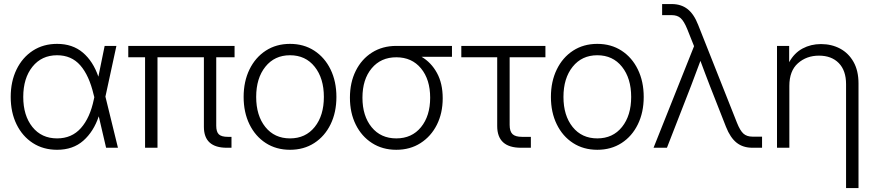

<svg xmlns="http://www.w3.org/2000/svg" viewBox="-20 -748 4429 972"><path d="M269 10.3Q199.2 10.3 146.2 -23.9Q93.3 -58.1 63.7 -118.7Q34.2 -179.2 34.2 -257.3Q34.2 -335.4 63.7 -396.2Q93.3 -457 146.2 -491.5Q199.2 -525.9 269 -525.9Q347.2 -525.9 399.2 -481.9Q451.2 -438 478 -359.9L509.8 -515.6H569.3L513.7 -258.8L577.1 0H517.1L480 -159.2Q454.1 -82 401.9 -35.9Q349.6 10.3 269 10.3ZM457.5 -255.9 454.1 -268.6Q431.2 -366.2 386.5 -417.2Q341.8 -468.3 269 -468.3Q190.9 -468.3 144.3 -410.2Q97.7 -352.1 97.7 -257.3Q97.7 -163.1 144 -105.2Q190.4 -47.4 269 -47.4Q343.3 -47.4 389.6 -99.6Q436 -151.9 455.1 -245.1Z M1128.4 0Q1012.2 0 1012.2 -106V-458H777.3V0H714.4V-458H629.4V-515.6H1167.5V-458H1074.7V-111.8Q1074.7 -80.6 1087.9 -67.9Q1101.1 -55.2 1133.8 -55.2H1151.9V0Z M1448.2 10.3Q1378.4 10.3 1325.4 -23.9Q1272.5 -58.1 1242.9 -118.7Q1213.4 -179.2 1213.4 -257.3Q1213.4 -335.4 1242.9 -396.2Q1272.5 -457 1325.4 -491.5Q1378.4 -525.9 1448.2 -525.9Q1518.1 -525.9 1571 -491.5Q1624 -457 1653.6 -396.2Q1683.1 -335.4 1683.1 -257.3Q1683.1 -179.2 1653.6 -118.7Q1624 -58.1 1571 -23.9Q1518.1 10.3 1448.2 10.3ZM1448.2 -47.4Q1526.9 -47.4 1573.2 -105.2Q1619.6 -163.1 1619.6 -257.3Q1619.6 -351.6 1573.2 -409.9Q1526.9 -468.3 1448.2 -468.3Q1370.1 -468.3 1323.5 -410.2Q1276.9 -352.1 1276.9 -257.3Q1276.9 -163.1 1323.2 -105.2Q1369.6 -47.4 1448.2 -47.4Z M1986.3 10.3Q1916.5 10.3 1863.5 -23.7Q1810.5 -57.6 1781 -117.2Q1751.5 -176.8 1751.5 -253.4Q1751.5 -330.1 1781 -389.4Q1810.5 -448.7 1863.5 -482.2Q1916.5 -515.6 1986.3 -515.6H2268.1V-460.4H2114.3Q2163.1 -431.6 2192.1 -378.7Q2221.2 -325.7 2221.2 -250.5Q2221.2 -175.3 2191.7 -116.5Q2162.1 -57.6 2109.1 -23.7Q2056.2 10.3 1986.3 10.3ZM1986.3 -458Q1908.2 -458 1861.6 -402.1Q1814.9 -346.2 1814.9 -253.4Q1814.9 -161.1 1861.3 -104.2Q1907.7 -47.4 1986.3 -47.4Q2064.9 -47.4 2111.3 -104.2Q2157.7 -161.1 2157.7 -253.4Q2157.7 -345.7 2111.3 -401.9Q2064.9 -458 1986.3 -458Z M2617.7 0Q2497.1 0 2497.1 -109.9V-458H2315.4V-515.6H2741.2V-458H2560.1V-115.7Q2560.1 -83 2574.5 -69.1Q2588.9 -55.2 2623 -55.2H2667.5V0Z M3003.9 10.3Q2934.1 10.3 2881.1 -23.9Q2828.1 -58.1 2798.6 -118.7Q2769 -179.2 2769 -257.3Q2769 -335.4 2798.6 -396.2Q2828.1 -457 2881.1 -491.5Q2934.1 -525.9 3003.9 -525.9Q3073.7 -525.9 3126.7 -491.5Q3179.7 -457 3209.2 -396.2Q3238.8 -335.4 3238.8 -257.3Q3238.8 -179.2 3209.2 -118.7Q3179.7 -58.1 3126.7 -23.9Q3073.7 10.3 3003.9 10.3ZM3003.9 -47.4Q3082.5 -47.4 3128.9 -105.2Q3175.3 -163.1 3175.3 -257.3Q3175.3 -351.6 3128.9 -409.9Q3082.5 -468.3 3003.9 -468.3Q2925.8 -468.3 2879.2 -410.2Q2832.5 -352.1 2832.5 -257.3Q2832.5 -163.1 2878.9 -105.2Q2925.3 -47.4 3003.9 -47.4Z M3288.6 0 3493.7 -514.2 3459 -601.1Q3442.9 -640.6 3426 -656Q3409.2 -671.4 3380.4 -671.4H3332V-727.5H3380.4Q3428.2 -727.5 3460.7 -702.1Q3493.2 -676.8 3514.6 -621.6L3710.9 -126.5Q3726.6 -86.9 3743.7 -71.5Q3760.7 -56.2 3789.6 -56.2H3837.9V0H3789.6Q3741.2 0 3709 -25.6Q3676.8 -51.3 3655.3 -106L3573.2 -314.9Q3561 -346.2 3549.3 -377.4Q3537.6 -408.7 3525.9 -439.9Q3502.9 -376.5 3479 -314.9L3356.4 0Z M3976.1 -313V0H3913.6V-515.6H3975.1V-433.1Q4001 -480 4043 -502.4Q4085 -524.9 4136.2 -524.9Q4189.9 -524.9 4232.9 -502Q4275.9 -479 4301 -434.6Q4326.2 -390.1 4326.2 -325.7V204.1H4263.2V-321.8Q4263.2 -391.1 4226.3 -428.7Q4189.5 -466.3 4126 -466.3Q4063 -466.3 4019.5 -427.7Q3976.1 -389.2 3976.1 -313Z"/></svg>

Font: Inter Display Light
Style: Regular
Weight: 300
Designer: Rasmus Andersson
Foundry: rsms
Version: Version 4.000;git-a52131595